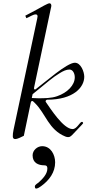

<svg xmlns="http://www.w3.org/2000/svg" viewBox="-20 -823 535 1156"><path d="M487.3 -360.8C487.3 -390.6 466.8 -445.3 430.7 -445.3C382.8 -445.3 251 -327.6 195.3 -286.1C194.3 -285.2 191.9 -284.2 190.9 -284.2C186 -284.2 184.6 -287.6 184.6 -291C184.6 -292.5 184.6 -294.4 186 -299.8L286.1 -772.5C287.1 -776.9 289.1 -783.7 289.1 -787.6C289.1 -795.4 286.6 -803.2 277.8 -803.2C267.6 -803.2 228 -779.8 201.2 -765.1C186.5 -757.3 152.8 -739.7 132.3 -728.5L138.7 -713.4C159.2 -721.2 178.2 -736.3 195.3 -736.3C203.1 -736.3 206.1 -731.4 206.1 -724.1C206.1 -720.7 205.1 -714.8 204.1 -711.4L61.5 -41.5C57.6 -23.4 57.1 -13.7 57.1 -2C57.1 6.8 61 14.2 70.8 14.2C87.9 14.2 107.4 1.5 123.5 -5.4L165.5 -206.1C167 -212.4 171.4 -215.3 173.8 -215.3C178.2 -215.3 187.5 -205.1 191.4 -201.2C255.4 -138.2 272.5 -42 373.5 -1C381.8 2.4 384.8 2.4 393.1 2.4C399.4 2.4 407.7 -3.4 413.1 -8.8C480 -78.1 480.5 -80.1 480.5 -81.5C480.5 -85.4 477.1 -89.4 473.1 -89.4C460.4 -89.4 443.4 -45.9 417 -45.9C361.3 -45.9 282.2 -171.4 255.9 -209C254.9 -210.4 254.4 -211.4 254.4 -212.9C254.4 -217.8 259.8 -222.7 264.2 -222.7C420.9 -222.7 487.3 -296.4 487.3 -360.8ZM176.3 -255.9C273.9 -335 294.4 -355 338.4 -381.8C360.4 -395.5 378.9 -404.3 398.4 -404.3C418.9 -404.3 430.2 -380.4 430.2 -357.4C430.2 -310.5 386.2 -265.1 323.7 -243.7C289.1 -231.4 247.1 -231.4 210 -231.4C201.2 -231.4 190.4 -231.9 171.4 -232.9ZM189.9 299.3C189.9 304.2 190.9 312.5 197.3 312.5C206.1 312.5 218.8 304.2 227.5 297.9C276.9 262.2 312 214.4 312 154.3C312 109.4 286.1 57.1 233.9 57.1C205.1 57.1 176.3 81.5 176.3 112.3C176.3 157.2 210 172.4 247.1 172.4C265.1 172.4 265.1 184.6 265.1 192.4C265.1 225.6 234.9 255.4 212.9 275.4C208 280.3 189.9 288.6 189.9 299.3Z"/></svg>

Font: Cardo
Style: Italic
Weight: 400
Designer: David J. Perry
Foundry: David J. Perry
Version: Version 0.99